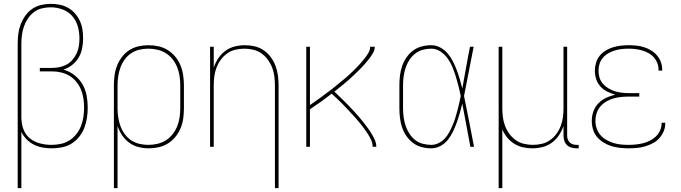

<svg xmlns="http://www.w3.org/2000/svg" viewBox="-20 -763 3540 998"><path d="M72 215V-535Q72 -561 75 -586Q78 -611 87 -635Q96 -659 111 -680.5Q126 -702 147 -716.5Q168 -731 193 -737Q218 -743 244 -743Q267 -743 290 -738.5Q313 -734 333.5 -722.5Q354 -711 369.5 -693.5Q385 -676 395 -654.5Q405 -633 408.5 -610Q412 -587 412 -564Q412 -564 412 -564Q412 -564 412 -563Q412 -538 407 -512Q402 -486 389 -464Q376 -442 355 -425.5Q334 -409 310 -401Q340 -393 366 -373Q392 -353 408 -326Q424 -299 430 -267Q436 -235 436 -204Q436 -177 432 -150.5Q428 -124 418.5 -99Q409 -74 392 -52.5Q375 -31 352.5 -17Q330 -3 303.5 2.5Q277 8 250 8Q226 8 202.5 4Q179 0 157.5 -10.5Q136 -21 118.5 -38.5Q101 -56 91 -78V215ZM247 -10Q271 -10 295.5 -15Q320 -20 340.5 -33Q361 -46 376.5 -65.5Q392 -85 401 -108Q410 -131 413.5 -155.5Q417 -180 417 -204Q417 -228 413.5 -251.5Q410 -275 401 -297Q392 -319 376.5 -338Q361 -357 341 -369Q321 -381 297.5 -386.5Q274 -392 250 -392H187V-410H250Q270 -410 289.5 -414Q309 -418 326.5 -427.5Q344 -437 357 -452.5Q370 -468 378.5 -486Q387 -504 390 -524Q393 -544 393 -564Q393 -595 384.5 -625.5Q376 -656 355.5 -679.5Q335 -703 305 -714Q275 -725 244 -725Q221 -725 198 -719.5Q175 -714 156.5 -700Q138 -686 125 -666.5Q112 -647 104.5 -625.5Q97 -604 94 -581Q91 -558 91 -535V-146L92 -139Q93 -110 105 -83.5Q117 -57 139.5 -40.5Q162 -24 190.5 -17Q219 -10 247 -10Z M572 215V-320Q572 -346 575.5 -372Q579 -398 588.5 -422Q598 -446 614 -467Q630 -488 651.5 -502Q673 -516 699 -522Q725 -528 751 -528Q777 -528 803 -522.5Q829 -517 851.5 -503Q874 -489 891 -468.5Q908 -448 918 -423.5Q928 -399 932 -372.5Q936 -346 936 -320V-200Q936 -174 932.5 -148Q929 -122 919 -97.5Q909 -73 892.5 -52.5Q876 -32 854 -18Q832 -4 806 2Q780 8 754 8Q727 8 700.5 1.5Q674 -5 652 -21Q630 -37 615 -59.5Q600 -82 591 -108V215ZM751 -10Q775 -10 798.5 -15.5Q822 -21 842 -33.5Q862 -46 877 -65Q892 -84 901 -106.5Q910 -129 913.5 -152.5Q917 -176 917 -200V-320Q917 -344 913.5 -367.5Q910 -391 901 -413.5Q892 -436 877 -455Q862 -474 842 -486.5Q822 -499 798.5 -504.5Q775 -510 751 -510Q727 -510 704 -504.5Q681 -499 661.5 -486Q642 -473 628 -453.5Q614 -434 606 -412Q598 -390 594.5 -366.5Q591 -343 591 -320V-200Q591 -177 594.5 -153.5Q598 -130 606 -108Q614 -86 628 -66.5Q642 -47 661.5 -34Q681 -21 704 -15.5Q727 -10 751 -10Z M1409 215V-320Q1409 -343 1406 -366.5Q1403 -390 1394.5 -412Q1386 -434 1372 -453Q1358 -472 1339 -485.5Q1320 -499 1296.5 -504.5Q1273 -510 1250 -510Q1227 -510 1203.5 -504.5Q1180 -499 1161 -485.5Q1142 -472 1128 -453Q1114 -434 1105.5 -412Q1097 -390 1094 -366.5Q1091 -343 1091 -320V0H1072V-520H1091V-412Q1100 -438 1115 -460.5Q1130 -483 1152 -499Q1174 -515 1200.5 -521.5Q1227 -528 1253 -528Q1279 -528 1304.5 -522Q1330 -516 1351 -501.5Q1372 -487 1387.5 -466Q1403 -445 1412 -421Q1421 -397 1424.5 -371.5Q1428 -346 1428 -320V215Z M1572 0V-520H1591V-217Q1605 -226 1617.5 -235Q1630 -244 1643 -253.5Q1656 -263 1668.5 -272.5Q1681 -282 1694 -291.5Q1707 -301 1719 -311Q1731 -321 1743.5 -331Q1756 -341 1768 -351Q1780 -361 1791.5 -371.5Q1803 -382 1814.5 -393Q1826 -404 1837 -415.5Q1848 -427 1858.5 -439Q1869 -451 1878.5 -463.5Q1888 -476 1896 -490Q1904 -504 1904 -520H1928Q1928 -504 1920 -489.5Q1912 -475 1902.5 -462.5Q1893 -450 1882.5 -437.5Q1872 -425 1861 -413.5Q1850 -402 1838.5 -391Q1827 -380 1815.5 -369Q1804 -358 1792 -347.5Q1780 -337 1768 -327Q1756 -317 1743.5 -307Q1731 -297 1718 -287Q1731 -274 1744.5 -261.5Q1758 -249 1770.5 -236Q1783 -223 1796 -210Q1809 -197 1821 -183.5Q1833 -170 1845.5 -156Q1858 -142 1869 -127.5Q1880 -113 1891 -98.5Q1902 -84 1911.5 -68Q1921 -52 1928.5 -35Q1936 -18 1936 0H1917Q1917 -18 1909.5 -34.5Q1902 -51 1892.5 -66Q1883 -81 1872.5 -95Q1862 -109 1851 -123Q1840 -137 1828 -150Q1816 -163 1804 -176Q1792 -189 1780 -202Q1768 -215 1755.5 -227.5Q1743 -240 1730 -252Q1717 -264 1704 -276Q1677 -255 1648.5 -234.5Q1620 -214 1591 -195V0Z M2222 8Q2196 8 2171.5 1.5Q2147 -5 2127 -20Q2107 -35 2092.5 -56Q2078 -77 2070 -101Q2062 -125 2059 -150Q2056 -175 2056 -200V-320Q2056 -345 2059 -370Q2062 -395 2070 -419Q2078 -443 2092.5 -464Q2107 -485 2127 -500Q2147 -515 2171.5 -521.5Q2196 -528 2222 -528Q2246 -528 2268.5 -516Q2291 -504 2307 -485Q2323 -466 2334.5 -443.5Q2346 -421 2354.5 -398Q2363 -375 2370 -351Q2377 -327 2383 -303Q2393 -357 2402.5 -411.5Q2412 -466 2423 -520H2442Q2429 -456 2417 -391.5Q2405 -327 2392 -264Q2406 -198 2418.5 -132Q2431 -66 2444 0H2425Q2414 -56 2404 -112Q2394 -168 2383 -224Q2377 -200 2370 -175.5Q2363 -151 2354.5 -127Q2346 -103 2335 -80Q2324 -57 2308.5 -37Q2293 -17 2270 -4.5Q2247 8 2222 8ZM2222 -10Q2241 -10 2259.5 -19Q2278 -28 2291.5 -42.5Q2305 -57 2314.5 -74.5Q2324 -92 2332 -110.5Q2340 -129 2346 -148Q2352 -167 2357 -186Q2362 -205 2366.5 -224.5Q2371 -244 2375 -264Q2370 -289 2363.5 -314.5Q2357 -340 2349.5 -364.5Q2342 -389 2332 -413.5Q2322 -438 2307 -459Q2292 -480 2270 -495Q2248 -510 2222 -510Q2199 -510 2177 -504Q2155 -498 2137 -483.5Q2119 -469 2107 -450Q2095 -431 2088 -409.5Q2081 -388 2078 -365.5Q2075 -343 2075 -320V-200Q2075 -177 2078 -154.5Q2081 -132 2088 -110.5Q2095 -89 2107 -70Q2119 -51 2136.5 -36.5Q2154 -22 2176.5 -16Q2199 -10 2222 -10Z M2572 215V-520H2591V-200Q2591 -177 2594 -153.5Q2597 -130 2605.5 -108Q2614 -86 2628 -67Q2642 -48 2661 -34.5Q2680 -21 2703.5 -15.5Q2727 -10 2750 -10Q2773 -10 2796.5 -15.5Q2820 -21 2839 -34.5Q2858 -48 2872 -67Q2886 -86 2894.5 -108Q2903 -130 2906 -153.5Q2909 -177 2909 -200V-520H2928V-58Q2928 -49 2931 -39.5Q2934 -30 2941 -23Q2948 -16 2957.5 -13Q2967 -10 2976 -10H2988V8H2976Q2963 8 2949.5 4Q2936 0 2926.5 -9.5Q2917 -19 2913 -32Q2909 -45 2909 -58V-108Q2900 -82 2885 -59.5Q2870 -37 2848 -21Q2826 -5 2799.5 1.5Q2773 8 2747 8Q2722 8 2698 2.5Q2674 -3 2653 -16Q2632 -29 2616.5 -48Q2601 -67 2591 -90V215Z M3247 8Q3225 8 3202.5 5.5Q3180 3 3158.5 -3.5Q3137 -10 3117.5 -22Q3098 -34 3083.5 -51Q3069 -68 3062.5 -90Q3056 -112 3056 -135Q3056 -160 3064.5 -184Q3073 -208 3090.5 -226Q3108 -244 3130.5 -254.5Q3153 -265 3178 -271Q3156 -277 3136 -287Q3116 -297 3101 -313.5Q3086 -330 3079 -351.5Q3072 -373 3072 -396Q3072 -416 3078 -436.5Q3084 -457 3097 -473Q3110 -489 3128 -500Q3146 -511 3165.5 -517Q3185 -523 3205.5 -525.5Q3226 -528 3247 -528Q3267 -528 3287.5 -526Q3308 -524 3327 -518Q3346 -512 3363.5 -501.5Q3381 -491 3394.5 -475.5Q3408 -460 3415 -441Q3422 -422 3422 -402Q3422 -400 3422 -399Q3422 -398 3422 -396H3403Q3403 -398 3403 -399Q3403 -400 3403 -401Q3403 -419 3396.5 -435.5Q3390 -452 3378 -465.5Q3366 -479 3350 -487.5Q3334 -496 3317 -501Q3300 -506 3282.5 -508Q3265 -510 3247 -510Q3229 -510 3211 -508Q3193 -506 3175.5 -500.5Q3158 -495 3142 -486Q3126 -477 3114 -463Q3102 -449 3096.5 -431.5Q3091 -414 3091 -396Q3091 -377 3096.5 -359Q3102 -341 3114.5 -327Q3127 -313 3143 -303.5Q3159 -294 3177 -288.5Q3195 -283 3213 -281Q3231 -279 3250 -279H3303V-261H3250Q3230 -261 3209.5 -259Q3189 -257 3169.5 -251.5Q3150 -246 3132 -235.5Q3114 -225 3101 -210Q3088 -195 3081.5 -175Q3075 -155 3075 -135Q3075 -115 3081.5 -95.5Q3088 -76 3101 -61Q3114 -46 3131.5 -36Q3149 -26 3168 -20Q3187 -14 3207 -12Q3227 -10 3247 -10Q3266 -10 3285 -12Q3304 -14 3322.5 -18.5Q3341 -23 3358.5 -32Q3376 -41 3389.5 -54Q3403 -67 3411 -85Q3419 -103 3419 -122Q3419 -123 3419 -123.5Q3419 -124 3419 -125H3438Q3438 -124 3438 -123.5Q3438 -123 3438 -122Q3438 -100 3429.5 -80Q3421 -60 3406.5 -44Q3392 -28 3372.5 -18Q3353 -8 3332.5 -2Q3312 4 3290.5 6Q3269 8 3247 8Z"/></svg>

Font: Zed Mono Thin
Style: Regular
Weight: 100
Monospace: yes
Designer: Belleve Invis
Foundry: Belleve Invis
Version: Version 1.0.0; ttfautohint (v1.8.4)